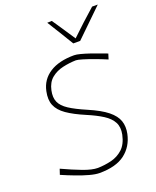

<svg xmlns="http://www.w3.org/2000/svg" viewBox="-175 -1071 960 1180"><g transform="rotate(-20 305.5 -480.5)"><path d="M268 9Q242 9 203.5 -1.5Q165 -12 120.8 -28.8Q76.5 -45.5 34 -64L46 -100Q115 -68 173 -46Q231 -24 269 -24Q313 -25 356.8 -35.5Q400.5 -46 433.5 -76Q466.5 -106 479 -165Q488.5 -211.5 471.2 -244.5Q454 -277.5 413.2 -303.5Q372.5 -329.5 312 -355Q239 -386 195.2 -416.5Q151.5 -447 136 -484.8Q120.5 -522.5 132 -576Q147 -647.5 207.5 -686.2Q268 -725 367 -725Q382.5 -725 408.2 -718.2Q434 -711.5 463.5 -701.5Q493 -691.5 521 -681Q549 -670.5 569 -663L558 -628Q518 -645 478.2 -659.5Q438.5 -674 408.5 -683Q378.5 -692 367 -692Q323.5 -691 280.5 -681.2Q237.5 -671.5 205.5 -645.5Q173.5 -619.5 163 -570Q153.5 -525.5 167 -494.8Q180.5 -464 220.2 -438Q260 -412 330 -382Q409.5 -348 451.8 -314Q494 -280 506.8 -242.2Q519.5 -204.5 510 -159Q493.5 -81 434.8 -36Q376 9 268 9ZM388 -795Q362 -838 334.8 -882.2Q307.5 -926.5 281 -969L311 -970Q336 -932.5 361.8 -894.8Q387.5 -857 412 -819Q451.5 -857 491.5 -893.8Q531.5 -930.5 574 -968H611Q565.5 -924 521.8 -881.2Q478 -838.5 433 -795Z"/></g></svg>

Font: Commissioner Loud Thin
Style: Italic
Weight: 100
Italic angle: -12°
Designer: Kostas Bartsokas
Foundry: Kostas Bartsokas
Version: Version 1.000; ttfautohint (v1.8.3)